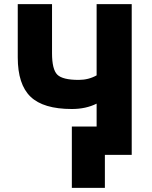

<svg xmlns="http://www.w3.org/2000/svg" viewBox="-20 -750 734 930"><path d="M448 -248Q396 -222 328 -222Q190 -222 128 -281.5Q66 -341 66 -472V-730H232V-492Q232 -414 257.5 -388.5Q283 -363 361 -363Q409 -363 448 -385V-730H618V0H501H488V160H328V-137H448Z"/></svg>

Font: M PLUS 1p ExtraBold
Style: Regular
Weight: 800
Version: Version 1.062